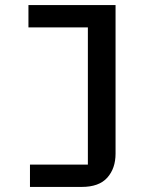

<svg xmlns="http://www.w3.org/2000/svg" viewBox="-20 -536 640 756"><path d="M98 112H326V-428H92V-516H435V69Q435 127 402.5 163.5Q370 200 302 200H98Z"/></svg>

Font: IBM Plex Mono Medium
Style: Regular
Weight: 500
Monospace: yes
Designer: Mike Abbink, Paul van der Laan, Pieter van Rosmalen
Foundry: Bold Monday
Version: Version 2.3